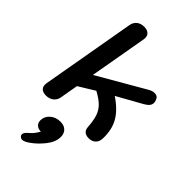

<svg xmlns="http://www.w3.org/2000/svg" viewBox="-322 -843 1249 1249"><g transform="rotate(45 302.5 -218.0)"><path d="M15 -36Q15 -45 16 -50L130 -699Q135 -727 155 -743Q175 -759 206 -759Q232 -759 247 -746.5Q262 -734 262 -712Q262 -704 261 -699L191 -301L516 -489Q538 -502 558 -502Q587 -502 596 -476Q601 -463 601 -454Q601 -438 591 -425.5Q581 -413 560 -401L388 -305Q466 -253 499 -194Q532 -135 529 -54Q528 -24 510 -7Q492 10 463 10Q438 10 424 -1.5Q410 -13 408 -35Q404 -95 392 -130.5Q380 -166 354.5 -191.5Q329 -217 280 -244L169 -176L147 -50Q142 -22 121 -6Q100 10 70 10Q43 10 29 -2Q15 -14 15 -36ZM137 299Q137 282 164 260Q193 236 212 199Q187 199 172.5 185.5Q158 172 158 149Q158 113 186.5 88Q215 63 257 63Q291 63 310 81.5Q329 100 329 132Q329 178 292.5 224.5Q256 271 213 301Q182 323 164 323Q151 323 142 312Q137 307 137 299Z"/></g></svg>

Font: Kodchasan
Style: Bold Italic
Weight: 700
Italic angle: -10°
Version: Version 1.000; ttfautohint (v1.6)